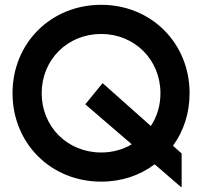

<svg xmlns="http://www.w3.org/2000/svg" viewBox="-20 -740 849 797"><path d="M732 37 734 35V-103L698 -135C742 -195 767 -270 767 -353C767 -561 608 -720 400 -720C191 -720 32 -561 32 -353C32 -145 191 14 400 14C485 14 561 -12 622 -58ZM400 -107C260 -107 153 -214 153 -353C153 -492 260 -599 400 -599C539 -599 646 -492 646 -353C646 -302 632 -255 606 -217L406 -395L334 -307L527 -141C490 -119 447 -107 400 -107Z"/></svg>

Font: Lineal
Style: Bold
Weight: 700
Designer: Created by Frank Adebiaye with contributions from Anton Moglia & Ariel Martín Pérez
Created by Frank ADEBIAYE with FontF
Foundry: Velvetyne Type Foundry
Version: Version 2.000;Glyphs 3.2 (3227)